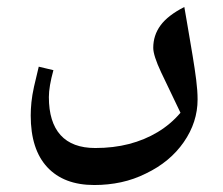

<svg xmlns="http://www.w3.org/2000/svg" viewBox="-20 -275 638 550"><path d="M250 255Q163 255 115.5 204Q68 153 68 56Q68 38 70 18Q72 -2 77.5 -27Q83 -52 91 -84L133 -74Q120 -27 120 3Q120 75 153.5 112Q187 149 253 149Q305 149 349.5 137.5Q394 126 431.5 103.5Q469 81 497 48Q464 -20 441.5 -68Q419 -116 419 -138Q419 -174 440 -202.5Q461 -231 508 -255Q511 -238 515 -214.5Q519 -191 523.5 -164.5Q528 -138 532 -114Q538 -78 542 -46.5Q546 -15 546 10Q546 75 506.5 132Q467 189 398 222Q364 239 327 247Q290 255 250 255Z"/></svg>

Font: Noto Naskh Arabic SemiBold
Style: Regular
Weight: 600
Designer: Monotype Design Team, David Williams, Mohamad Dakak and Nizar Qandah
Foundry: Monotype Imaging Inc.
Version: Version 2.016